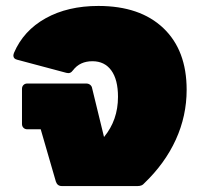

<svg xmlns="http://www.w3.org/2000/svg" viewBox="-20 -626 680 646"><path d="M608 -324Q608 -236 571.5 -156Q535 -76 465 -9Q458 0 443 0H188Q173 0 168 -15L117 -191H72Q64 -191 59 -196Q54 -201 54 -209V-327Q54 -335 59 -340Q64 -345 72 -345H270Q278 -345 283.5 -340.5Q289 -336 290 -329L330 -165Q377 -222 377 -300Q377 -358 354.5 -389Q332 -420 291 -420Q249 -420 226 -390Q221 -383 215.5 -381Q210 -379 203 -381L38 -425Q25 -428 25 -439Q25 -442 27 -448Q59 -523 133.5 -564.5Q208 -606 311 -606Q451 -606 529.5 -531.5Q608 -457 608 -324Z"/></svg>

Font: LINE Seed Sans TH App Heavy
Style: Regular
Weight: 900
Designer: Dalton Maag Ltd | Thai characters by Cadson Demak Co.,Ltd.
Foundry: Dalton Maag Ltd
Version: Version 1.003